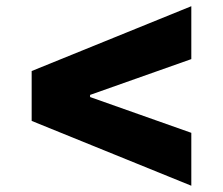

<svg xmlns="http://www.w3.org/2000/svg" viewBox="-20 -593 711 613"><path d="M81.1 -366.2 590.8 -573.2V-404.3L267.6 -290V-283.2L590.8 -168.9V0L81.1 -207Z"/></svg>

Font: Pretendard JP Black
Style: Regular
Weight: 900
Designer: Base glyphs from Inter by Rasmus Andersson; Hangeul glyphs from Noto Sans CJK(Source Han Sans) by Jang Soo-young and Kan
Foundry: Kil Hyung-jin
Version: Version 1.309